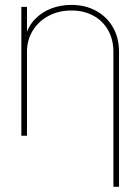

<svg xmlns="http://www.w3.org/2000/svg" viewBox="-20 -543 561 768"><path d="M87.9 0H65.4V-515.6H87.9V-398.4H82Q93.3 -439 120.6 -467Q147.9 -495.1 185.5 -509.3Q223.1 -523.4 265.6 -523.4Q320.8 -523.4 364.3 -499.8Q407.7 -476.1 431.9 -433.6Q456.1 -391.1 456.1 -335.9V204.1H433.6V-335.9Q433.6 -384.8 412.4 -422.4Q391.1 -460 353 -480.5Q314.9 -501 265.6 -501Q215.3 -501 174.8 -479.7Q134.3 -458.5 111.1 -420.7Q87.9 -382.8 87.9 -335.9Z"/></svg>

Font: Intratopia Thin
Style: Regular
Weight: 100
Designer: Rasmus Andersson
Foundry: rsms
Version: Version 3.000;Glyphs 3.2.3 (3260)